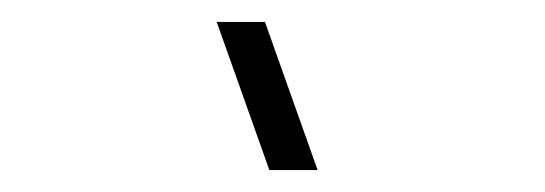

<svg xmlns="http://www.w3.org/2000/svg" viewBox="-20 -965 497 175"><path d="M269.5 -810 221.5 -945H177.5L225.5 -810Z"/></svg>

Font: Vela Sans ExtLt
Style: Regular
Weight: 200
Designer: Principal design: Mikhail Sharanda - project Manrope.
Design modification: Ravid Balaliev
Foundry: Mikhail Sharanda
Version: Version 1.001